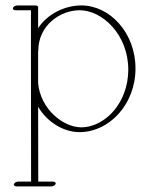

<svg xmlns="http://www.w3.org/2000/svg" viewBox="-20 -475 552 703"><path d="M27.3 -443.8C27.3 -439.9 31.2 -437.5 37.1 -437.5H93.3V-253.4C93.3 -105.5 93.3 41.5 93.8 189.9H46.9C40 189.9 33.2 193.8 31.2 198.7C29.3 203.6 33.7 207.5 40.5 207.5H167.5C174.3 207.5 181.6 203.6 183.6 198.7C185.5 193.8 180.7 189.9 173.8 189.9H120.1L119.6 -84C152.3 -28.8 211.4 8.8 271.5 8.8C379.4 8.8 476.1 -92.3 476.1 -224.1C476.1 -355.5 381.8 -455.1 277.8 -455.1C216.8 -455.1 153.8 -423.8 119.6 -372.1V-448.7C119.6 -452.1 115.2 -455.1 109.4 -455.1H43.5C36.6 -455.1 27.3 -450.7 27.3 -443.8ZM271.5 -437.5C354.5 -437.5 449.7 -348.6 449.7 -219.7C449.7 -189.5 444.3 -161.1 435.1 -136.2C405.3 -54.7 337.9 -8.8 277.8 -8.8C210.4 -8.8 127.4 -77.1 119.6 -170.9V-286.1C120.1 -287.1 120.1 -287.6 120.1 -288.6C120.1 -383.8 202.1 -437.5 271.5 -437.5Z"/></svg>

Font: WireWyrm
Style: Light
Weight: 200
Version: Version 001.000